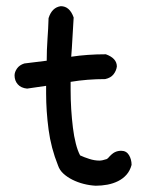

<svg xmlns="http://www.w3.org/2000/svg" viewBox="-20 -591 470 612"><path d="M324.2 -86.9Q336.9 -101.6 346.2 -106Q355.5 -110.4 366.2 -110.4Q382.8 -110.4 391.1 -96.7Q399.4 -83 399.4 -65.4Q394.5 -46.9 383.3 -34.2Q372.1 -21.5 356.4 -13.7Q340.8 -5.9 322.3 -2.4Q303.7 1 285.2 1Q265.6 0 246.6 -4.9Q227.5 -9.8 210.9 -18.1Q194.3 -26.4 182.1 -37.6Q169.9 -48.8 165 -63.5Q142.6 -119.1 134.8 -178.2Q127 -237.3 127 -293V-317.4L66.4 -308.6Q46.9 -310.5 36.6 -322.3Q26.4 -334 26.4 -350.6Q26.4 -361.3 34.2 -372.6Q42 -383.8 57.6 -388.7L128.9 -397.5Q128.9 -431.6 131.3 -465.3Q133.8 -499 134.8 -533.2Q145.5 -567.4 173.8 -571.3Q202.1 -571.3 214.8 -535.2Q212.9 -496.1 209 -437.5L207 -410.2Q232.4 -414.1 259.8 -416Q287.1 -418 317.4 -418Q352.5 -405.3 352.5 -378.9Q350.6 -365.2 341.8 -354Q333 -342.8 315.4 -338.9Q257.8 -338.9 205.1 -330.1V-304.7Q205.1 -273.4 207 -242.7Q209 -211.9 212.4 -184.1Q215.8 -156.2 221.7 -133.3Q227.5 -110.4 235.4 -95.7Q248 -89.8 264.6 -84.5Q281.2 -79.1 296.9 -79.1Q305.7 -79.1 320.3 -84Z"/></svg>

Font: Single Day
Style: Regular
Weight: 400
Designer: DXKorea
Foundry: DXKorea
Version: Version 1.00